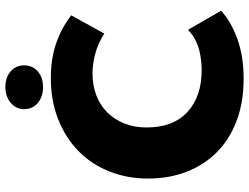

<svg xmlns="http://www.w3.org/2000/svg" viewBox="-126 -793 926 714"><g transform="rotate(-90 337.0 -436.0)"><path d="M401 7Q314 7 245 -19Q176 -45 128.5 -92Q81 -139 55.5 -204.5Q30 -270 30 -348Q30 -426 56.5 -492.5Q83 -559 132 -607Q181 -655 250 -682.5Q319 -710 404 -710Q476 -710 533.5 -690Q591 -670 637 -634L569 -511Q534 -534 495 -544.5Q456 -555 421 -555Q377 -555 340 -541Q303 -527 276.5 -500.5Q250 -474 235 -437Q220 -400 220 -354Q220 -255 277.5 -202Q335 -149 434 -149Q449 -149 468 -151Q487 -153 507 -158Q527 -163 546.5 -173Q566 -183 583 -200L654 -77Q616 -41 551 -17Q486 7 401 7ZM370 -739Q334 -739 311 -758.5Q288 -778 288 -809Q288 -839 311.5 -859Q335 -879 370 -879Q406 -879 428.5 -859.5Q451 -840 451 -809Q451 -778 428.5 -758.5Q406 -739 370 -739Z"/></g></svg>

Font: Tilda Sans Black
Style: Regular
Weight: 900
Designer: ParaType Ltd
Foundry: ParaType Ltd
Version: Version 1.009